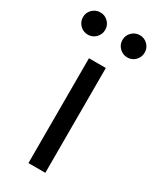

<svg xmlns="http://www.w3.org/2000/svg" viewBox="-233 -808 708 866"><g transform="rotate(30 121.5 -375.5)"><path d="M77.1 0V-545.9H165V0ZM224.6 -635.3Q200.7 -635.3 183.6 -652.3Q166.5 -669.4 166.5 -693.4Q166.5 -717.3 183.6 -734.1Q200.7 -751 224.6 -751Q248.5 -751 265.4 -734.1Q282.2 -717.3 282.2 -693.4Q282.2 -669.4 265.4 -652.3Q248.5 -635.3 224.6 -635.3ZM19 -635.3Q-4.9 -635.3 -22 -652.3Q-39.1 -669.4 -39.1 -693.4Q-39.1 -717.3 -22 -734.1Q-4.9 -751 19 -751Q43 -751 59.8 -734.1Q76.7 -717.3 76.7 -693.4Q76.7 -669.4 59.8 -652.3Q43 -635.3 19 -635.3Z"/></g></svg>

Font: Inter Variable
Style: Regular
Weight: 400
Designer: Rasmus Andersson
Foundry: rsms
Version: Version 4.001;git-9221beed3